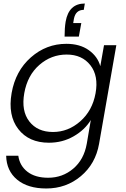

<svg xmlns="http://www.w3.org/2000/svg" viewBox="-20 -803 715 1091"><path d="M428 -595H347Q347 -644 353 -680Q371 -783 462 -783L456 -747Q410 -747 400 -696L396 -672H442ZM46 -274Q68 -400 155.5 -477Q243 -554 357 -554Q434 -554 484.5 -518Q535 -482 550 -427L571 -546H641L543 14Q523 128 439.5 198Q356 268 243 268Q138 268 77.5 218Q17 168 15 82H84Q92 139 136 173Q180 207 254 207Q335 207 396 155.5Q457 104 473 14L496 -121Q462 -65 398.5 -28.5Q335 8 258 8Q144 8 84 -69.5Q24 -147 46 -274ZM359 -493Q271 -493 203.5 -434Q136 -375 118 -274Q100 -173 146.5 -113Q193 -53 281 -53Q367 -53 436 -113.5Q505 -174 523 -273Q541 -372 493.5 -432.5Q446 -493 359 -493Z"/></svg>

Font: Poppins Light
Style: Italic
Weight: 300
Italic angle: -10°
Designer: Ninad Kale (Devanagari), Jonny Pinhorn (Latin)
Foundry: Indian Type Foundry
Version: Version 3.200;PS 1.000;hotconv 16.6.54;makeotf.lib2.5.65590